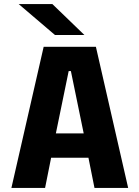

<svg xmlns="http://www.w3.org/2000/svg" viewBox="-20 -932 690 952"><path d="M615.5 0H448.5L418.5 -150H233.5L203.5 0H36.5L196.5 -700H455.5ZM320.5 -579.5 257 -270.5H395L331.5 -579.5ZM252.5 -758.5 72.5 -912H239.5L398.5 -758.5Z"/></svg>

Font: Trispace Thin
Style: Bold
Weight: 700
Version: Version 1.210